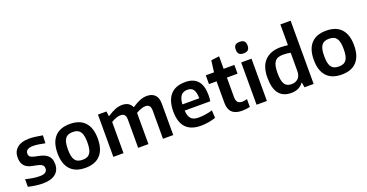

<svg xmlns="http://www.w3.org/2000/svg" viewBox="-35 -1550 4406 2304"><g transform="rotate(-20 2168.0 -398.5)"><path d="M225 11Q145 11 39 -13V-110Q87 -98 132.5 -91Q178 -84 219 -84Q314 -84 314 -149Q314 -181 291.5 -196.5Q269 -212 224 -220Q195 -225 163 -232Q131 -239 104.5 -255.5Q78 -272 61 -302.5Q44 -333 44 -386Q44 -464 98 -508Q152 -552 249 -552Q285 -552 324.5 -547Q364 -542 420 -532L416 -432Q365 -443 329.5 -448Q294 -453 266 -453Q218 -453 193.5 -436.5Q169 -420 169 -390Q169 -354 196 -341Q223 -328 270 -320Q306 -314 337 -303.5Q368 -293 391.5 -275Q415 -257 428 -228.5Q441 -200 441 -157Q441 -77 385 -33Q329 11 225 11Z M769 10Q642 10 576.5 -61.5Q511 -133 511 -270Q511 -407 576.5 -478.5Q642 -550 769 -550Q895 -550 960.5 -478.5Q1026 -407 1026 -270Q1026 -133 960.5 -61.5Q895 10 769 10ZM769 -93Q802 -93 825.5 -102.5Q849 -112 864 -133Q879 -154 886 -187.5Q893 -221 893 -270Q893 -319 886 -352.5Q879 -386 864 -407Q849 -428 825.5 -437.5Q802 -447 769 -447Q735 -447 711.5 -437.5Q688 -428 673 -407Q658 -386 651 -352.5Q644 -319 644 -270Q644 -221 651 -187.5Q658 -154 673 -133Q688 -112 711.5 -102.5Q735 -93 769 -93Z M1126 -540H1235L1242 -479H1248Q1306 -516 1349.5 -533Q1393 -550 1435 -550Q1527 -550 1559 -478H1564Q1621 -516 1665.5 -533Q1710 -550 1752 -550Q1819 -550 1855 -512.5Q1891 -475 1891 -403V0H1760V-358Q1760 -402 1744 -421Q1728 -440 1693 -440Q1670 -440 1638.5 -429Q1607 -418 1574 -399V0H1443V-358Q1443 -402 1427 -421Q1411 -440 1376 -440Q1352 -440 1320 -429Q1288 -418 1256 -398V0H1126Z M2243 9Q2116 9 2052 -59.5Q1988 -128 1988 -264Q1988 -404 2052 -476.5Q2116 -549 2241 -549Q2453 -549 2453 -307Q2453 -281 2451.5 -263.5Q2450 -246 2447 -229H2120Q2123 -191 2131.5 -165Q2140 -139 2156 -123Q2172 -107 2196 -100Q2220 -93 2254 -93Q2292 -93 2339 -100Q2386 -107 2428 -120L2433 -22Q2392 -8 2341.5 0.5Q2291 9 2243 9ZM2236 -453Q2181 -453 2153 -418.5Q2125 -384 2120 -308H2336Q2334 -386 2310.5 -419.5Q2287 -453 2236 -453Z M2770 9Q2600 9 2600 -151V-428H2503V-540H2608L2627 -687L2731 -700V-540H2868V-428H2732V-180Q2732 -133 2750.5 -113Q2769 -93 2809 -93Q2822 -93 2837.5 -95.5Q2853 -98 2870 -103V-3Q2848 2 2822 5.5Q2796 9 2770 9Z M3021 -632Q2982 -632 2964 -650Q2946 -668 2946 -706Q2946 -744 2963.5 -761.5Q2981 -779 3021 -779Q3061 -779 3079 -761Q3097 -743 3097 -706Q3097 -668 3079 -650Q3061 -632 3021 -632ZM2955 -540H3087V0H2955Z M3397 10Q3293 10 3240.5 -56.5Q3188 -123 3188 -260Q3188 -405 3260 -477.5Q3332 -550 3460 -550Q3484 -550 3506.5 -547.5Q3529 -545 3553 -543V-808H3684V0H3567L3557 -62H3551Q3500 10 3397 10ZM3436 -88Q3487 -88 3520 -119Q3553 -150 3553 -216V-446Q3531 -451 3507 -453.5Q3483 -456 3457 -456Q3421 -456 3395 -446.5Q3369 -437 3352.5 -415Q3336 -393 3328.5 -358Q3321 -323 3321 -271Q3321 -171 3347.5 -129.5Q3374 -88 3436 -88Z M4042 10Q3915 10 3849.5 -61.5Q3784 -133 3784 -270Q3784 -407 3849.5 -478.5Q3915 -550 4042 -550Q4168 -550 4233.5 -478.5Q4299 -407 4299 -270Q4299 -133 4233.5 -61.5Q4168 10 4042 10ZM4042 -93Q4075 -93 4098.5 -102.5Q4122 -112 4137 -133Q4152 -154 4159 -187.5Q4166 -221 4166 -270Q4166 -319 4159 -352.5Q4152 -386 4137 -407Q4122 -428 4098.5 -437.5Q4075 -447 4042 -447Q4008 -447 3984.5 -437.5Q3961 -428 3946 -407Q3931 -386 3924 -352.5Q3917 -319 3917 -270Q3917 -221 3924 -187.5Q3931 -154 3946 -133Q3961 -112 3984.5 -102.5Q4008 -93 4042 -93Z"/></g></svg>

Font: Encode Sans Narrow
Style: SemiBold
Weight: 600
Designer: Pablo Impallari, Andres Torresi
Foundry: Pablo Impallari, Andres Torresi
Version: Version 1.000; ttfautohint (v1.00) -l 8 -r 50 -G 200 -x 14 -